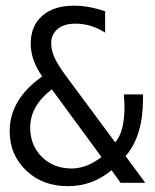

<svg xmlns="http://www.w3.org/2000/svg" viewBox="-20 -636 540 668"><path d="M212.9 -367.2 380.9 -140.6Q397.5 -160.2 405.3 -190.9Q413.1 -221.7 413.1 -263.7Q413.1 -276.4 411.1 -304.7V-307.6H477.5V-292Q477.5 -226.6 462.4 -177.2Q447.3 -127.9 417 -92.8L485.4 0H399.4L368.2 -43.9Q334 -15.6 296.4 -2Q258.8 11.7 215.8 11.7Q127.9 11.7 70.8 -43Q13.7 -97.7 13.7 -179.7Q13.7 -235.4 42 -282.7Q70.3 -330.1 127 -370.1Q106.4 -399.4 96.7 -427.2Q86.9 -455.1 86.9 -484.4Q86.9 -545.9 127 -581.1Q167 -616.2 237.3 -616.2Q263.7 -616.2 290.5 -611.3Q317.4 -606.4 345.7 -596.7V-522.5Q321.3 -538.1 295.9 -545.9Q270.5 -553.7 242.2 -553.7Q203.1 -553.7 180.7 -535.2Q158.2 -516.6 158.2 -485.4Q158.2 -460.9 169.9 -435.1Q181.6 -409.2 212.9 -367.2ZM160.2 -325.2Q122.1 -295.9 103.5 -262.7Q85 -229.5 85 -192.4Q85 -130.9 125.5 -90.3Q166 -49.8 229.5 -49.8Q246.1 -49.8 265.1 -54.7Q284.2 -59.6 301.8 -69.3Q312.5 -75.2 319.8 -80.1Q327.1 -85 333 -89.8Z"/></svg>

Font: BabelStone Marchen
Style: Regular
Weight: 400
Designer: Andrew West
Foundry: Andrew West
Version: Version 9.003 2021-11-11